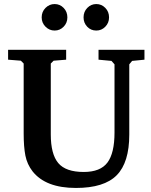

<svg xmlns="http://www.w3.org/2000/svg" viewBox="-20 -917 745 949"><path d="M20 -622V-671H307V-622L245 -617L231 -603V-253Q231 -155 268 -111Q305 -67 394 -67Q476 -67 511 -113.5Q546 -160 546 -262V-599L531 -616L467 -622V-671H694V-622L633 -616L619 -599V-252Q619 -114 557 -51Q495 12 355 12Q206 12 141 -70Q114 -105 105.5 -148Q97 -191 97 -257V-603L83 -617ZM186 -831Q186 -859 205 -878Q224 -897 250 -897Q276 -897 294.5 -878Q313 -859 313 -831Q313 -804 294.5 -785Q276 -766 250 -766Q224 -766 205 -785Q186 -804 186 -831ZM393 -831Q393 -859 411.5 -878Q430 -897 456 -897Q482 -897 500.5 -878Q519 -859 519 -831Q519 -804 500.5 -785Q482 -766 456 -766Q429 -766 411 -785Q393 -804 393 -831Z"/></svg>

Font: Khartiya
Style: Bold
Weight: 700
Version: Version 1.0.2